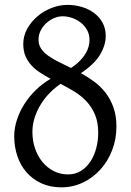

<svg xmlns="http://www.w3.org/2000/svg" viewBox="-20 -764 543 798"><path d="M240.2 -696.3Q222.2 -696.3 204.3 -688.5Q186.5 -680.7 172.1 -667.5Q157.7 -654.3 148.9 -636.7Q140.1 -619.1 140.1 -599.1Q140.1 -577.6 151.1 -561.5Q162.1 -545.4 180.9 -532Q199.7 -518.6 224.1 -506.6Q248.5 -494.6 275.4 -481.4Q297.9 -496.6 312.5 -511.7Q327.1 -526.9 335.9 -541.7Q344.7 -556.6 348.4 -570.8Q352.1 -585 352.1 -597.7Q352.1 -621.1 341.8 -639.4Q331.5 -657.7 315.2 -670.4Q298.8 -683.1 279.1 -689.7Q259.3 -696.3 240.2 -696.3ZM388.2 -211.9Q388.2 -255.9 374.8 -287.6Q361.3 -319.3 339.4 -342.8Q317.4 -366.2 289.3 -383.3Q261.2 -400.4 231.9 -415.5Q209.5 -400.4 188.2 -379.2Q167 -357.9 150.6 -332Q134.3 -306.2 124.5 -276.4Q114.7 -246.6 114.7 -215.3Q114.7 -178.2 126 -146Q137.2 -113.8 157 -90.1Q176.8 -66.4 203.9 -52.7Q231 -39.1 262.7 -39.1Q293.5 -39.1 316.9 -54Q340.3 -68.8 356.2 -93.3Q372.1 -117.7 380.1 -148.7Q388.2 -179.7 388.2 -211.9ZM419.4 -614.3Q419.4 -576.2 395.8 -536.6Q372.1 -497.1 316.4 -460Q344.7 -444.3 371.3 -424.8Q397.9 -405.3 418.5 -378.9Q439 -352.5 451.4 -317.9Q463.9 -283.2 463.9 -237.8Q463.9 -185.1 445.8 -138.9Q427.7 -92.8 396.7 -58.8Q365.7 -24.9 324.2 -5.1Q282.7 14.6 235.4 14.6Q188 14.6 151.4 -2.4Q114.7 -19.5 89.8 -48.3Q64.9 -77.1 52 -115.7Q39.1 -154.3 39.1 -197.3Q39.1 -231.4 50.3 -265.9Q61.5 -300.3 81.5 -331.8Q101.6 -363.3 129.4 -390.4Q157.2 -417.5 190.4 -436.5Q167.5 -448.7 146.7 -462.2Q126 -475.6 110.4 -492.7Q94.7 -509.8 85.7 -531.2Q76.7 -552.7 76.7 -581.1Q76.7 -614.7 93 -644.3Q109.4 -673.8 135.5 -696Q161.6 -718.3 194.6 -731Q227.5 -743.7 260.7 -743.7Q290.5 -743.7 319.1 -735.4Q347.7 -727.1 370.1 -710.7Q392.6 -694.3 406 -670.2Q419.4 -646 419.4 -614.3Z"/></svg>

Font: Gentium Unicode
Style: Regular
Weight: 400
Version: Version 1.009